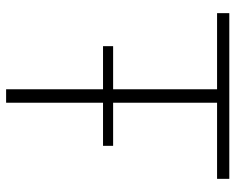

<svg xmlns="http://www.w3.org/2000/svg" viewBox="-91 -679 770 628"><g transform="rotate(90 294.0 -365.0)"><path d="M457 -350V-317H316V0H272V-317H131V-350H272V-690H23V-730H565V-690H316V-350Z"/></g></svg>

Font: Nacelle UltraLight
Style: Regular
Weight: 200
Designer: Sora Sagano
Foundry: Sora Sagano
Version: Version 1.000;FEAKit 1.0